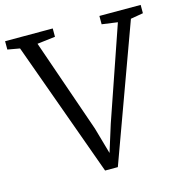

<svg xmlns="http://www.w3.org/2000/svg" viewBox="-129 -844 910 946"><g transform="rotate(-15 326.0 -371.5)"><path d="M-19.5 -700.5V-743H223.5V-700.5L131.5 -689.5L296.5 -213L335 -78L378 -215L541.5 -689.5L461.5 -700.5V-743H672V-700.5L608 -689.5L356.5 0H291.5L42.5 -689.5Z"/></g></svg>

Font: Merriweather 20pt Light
Style: Regular
Weight: 300
Version: Version 2.100